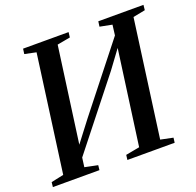

<svg xmlns="http://www.w3.org/2000/svg" viewBox="-135 -880 1039 1017"><g transform="rotate(-20 384.5 -371.5)"><path d="M-5.5 0 -2.5 -27 68 -42 157.5 -700.5 93 -714 97 -743H353.5L350 -714L276.5 -700.5L197 -120L176 -128L291.5 -279L607.5 -679.5L573 -601L585.5 -700.5L517 -714L521 -743H775.5L772.5 -714L704 -700.5L614.5 -42L684.5 -27.5L681 0H414.5L418 -27.5L496 -42L574 -611L596.5 -612.5L494 -473.5L163.5 -55.5L199.5 -135.5L187 -42L260 -27L257 0Z"/></g></svg>

Font: Merriweather 96pt Medium
Style: Italic
Weight: 500
Italic angle: -7.8°
Version: Version 2.101